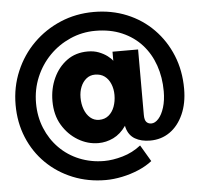

<svg xmlns="http://www.w3.org/2000/svg" viewBox="-57 -758 1002 964"><g transform="rotate(-5 444.0 -276.0)"><path d="M656 -162Q656 -136 665.5 -126Q675 -116 690 -116Q709 -116 726.5 -135.5Q744 -155 755 -190.5Q766 -226 766 -272Q766 -342 745 -402.5Q724 -463 683.5 -508Q643 -553 584 -578.5Q525 -604 450 -604Q383 -604 323 -577.5Q263 -551 218 -505Q173 -459 147.5 -398Q122 -337 122 -268Q122 -200 146 -141.5Q170 -83 213 -39.5Q256 4 314 27.5Q372 51 438 51Q481 51 531.5 36.5Q582 22 624 -11L673 72Q644 95 604 112Q564 129 520.5 138Q477 147 438 147Q349 147 272.5 116Q196 85 139 29Q82 -27 50.5 -103Q19 -179 19 -268Q19 -358 52.5 -437Q86 -516 145 -574.5Q204 -633 282 -666Q360 -699 450 -699Q540 -699 616.5 -667.5Q693 -636 749.5 -578.5Q806 -521 837.5 -444Q869 -367 869 -275Q869 -202 844 -146.5Q819 -91 776 -61Q733 -31 677 -31Q632 -31 601 -49Q570 -67 559 -106L557 -116Q529 -76 492.5 -58.5Q456 -41 417 -41Q363 -41 314.5 -70Q266 -99 235.5 -150Q205 -201 205 -271Q205 -334 229.5 -387Q254 -440 298 -472Q342 -504 403 -504Q434 -504 458.5 -494.5Q483 -485 501 -471.5Q519 -458 527 -446V-492H656ZM429 -385Q404 -385 385.5 -370Q367 -355 357 -330.5Q347 -306 347 -276Q347 -244 357 -217Q367 -190 386 -173.5Q405 -157 431 -157Q459 -157 478.5 -173Q498 -189 508 -216Q518 -243 518 -275Q518 -305 507.5 -330.5Q497 -356 477.5 -370.5Q458 -385 429 -385Z"/></g></svg>

Font: Alexandria ExtraBold
Style: Regular
Weight: 800
Designer: Mohamed Gaber
Foundry: Kief Type Foundry
Version: Version 5.100